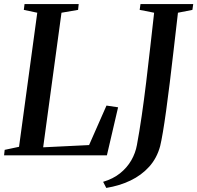

<svg xmlns="http://www.w3.org/2000/svg" viewBox="-30 -763 969 943"><path d="M-10 0 -7 -27 63.5 -42 153 -700.5 87 -714.5 90.5 -743H356.5L353.5 -714.5L272 -700.5L182 -39.5L407.5 -50.5L493 -244.5L550 -236L495 0ZM492 160 476.5 130Q525.5 115.5 559.8 88Q594 60.5 614.8 24.5Q635.5 -11.5 642.5 -51Q654.5 -115 666 -194Q677.5 -273 688 -359.8Q698.5 -446.5 708.2 -533.5Q718 -620.5 727 -700.5L656 -714.5L660 -743H919L915 -714.5L844 -700.5Q833 -605.5 823 -518.8Q813 -432 803.8 -356.5Q794.5 -281 786 -219.5Q777.5 -158 770 -113.8Q762.5 -69.5 756.5 -45Q740.5 14 702.5 56Q664.5 98 610.5 123.8Q556.5 149.5 492 160Z"/></svg>

Font: Merriweather 96pt Medium
Style: Italic
Weight: 500
Italic angle: -7.8°
Version: Version 2.101